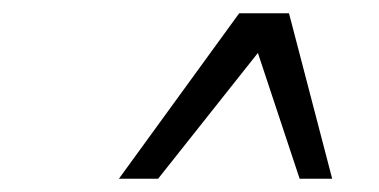

<svg xmlns="http://www.w3.org/2000/svg" viewBox="-20 -760 571 289"><path d="M218 -491H159L340 -740H415L480 -491H431L362 -699H383Z"/></svg>

Font: Instrument Sans Condensed
Style: Italic
Weight: 400
Width: 3
Italic angle: -13°
Designer: Rodrigo Fuenzalida
Foundry: fragTYPE
Version: Version 1.000;gftools[0.9.28]